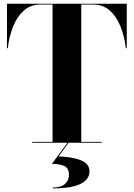

<svg xmlns="http://www.w3.org/2000/svg" viewBox="-20 -770 721 1036"><path d="M352 174.5Q352 135.5 324.8 124.8Q297.5 114 260 114L345 -1H351L296 74Q368 76 415.5 94.5Q463 113 463 155Q463 180 444.8 200.8Q426.5 221.5 383 234Q339.5 246.5 264 246.5V242Q308.5 242 330.2 222.8Q352 203.5 352 174.5ZM153.5 -4.5H263.5V-745.5H198.5Q145 -745.5 108.5 -713Q72 -680.5 50.8 -627Q29.5 -573.5 22 -510H17.5V-750H664V-510H659Q651.5 -573.5 630.2 -627Q609 -680.5 572.5 -713Q536 -745.5 482.5 -745.5H418.5V-4.5H528.5V0H153.5Z"/></svg>

Font: Bodoni* 36pt
Style: Bold
Weight: 700
Version: Version 2.3